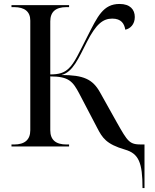

<svg xmlns="http://www.w3.org/2000/svg" viewBox="-20 -740 781 970"><path d="M700 210H710V-10H695C634 -10 626 -23 570 -122L485 -274C448 -340 402 -361 290 -361C348 -375 377 -446 419 -528C465 -618 500 -646 547 -646C593 -646 608 -620 613 -590C638 -595 661 -617 661 -654C661 -691 638 -720 584 -720C501 -720 473 -657 422 -557C379 -473 357 -422 327 -394C304 -372 278 -364 234 -364V-632C234 -680 261 -704 316 -704H329V-714H38V-704H51C105 -704 133 -681 133 -636V-82C133 -34 105 -10 51 -10H38V0H329V-10H316C261 -10 234 -34 234 -82V-354C328 -354 348 -328 380 -268L471 -94C497 -44 516 -12 612 16C681 36 700 82 700 210Z"/></svg>

Font: Noto Serif Display
Style: Regular
Weight: 400
Designer: Monotype Design Team
Foundry: Monotype Imaging Inc.
Version: Version 2.009